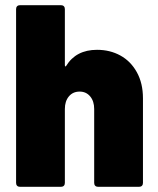

<svg xmlns="http://www.w3.org/2000/svg" viewBox="-20 -720 609 740"><path d="M531 -341V-15Q531 -8 527 -4Q523 0 516 0H358Q351 0 347 -4Q343 -8 343 -15V-300Q343 -330 327.5 -348.5Q312 -367 287 -367Q261 -367 245.5 -348.5Q230 -330 230 -300V-15Q230 -8 226 -4Q222 0 215 0H57Q50 0 46 -4Q42 -8 42 -15V-685Q42 -692 46 -696Q50 -700 57 -700H215Q222 -700 226 -696Q230 -692 230 -685V-469Q230 -465 232 -464Q234 -463 235 -466Q273 -528 354 -528Q404 -528 444 -506Q484 -484 507.5 -441.5Q531 -399 531 -341Z"/></svg>

Font: Barlow Black
Style: Regular
Weight: 900
Designer: Jeremy Tribby
Foundry: Tribby Type
Version: Version 1.422